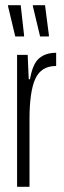

<svg xmlns="http://www.w3.org/2000/svg" viewBox="-20 -722 248 742"><path d="M46 -510H87L91 -416H96Q106 -475 131 -496.5Q156 -518 197 -518V-467Q139 -467 116.5 -417.5Q94 -368 94 -261V0H46ZM39 -581 11 -698V-702H60L73 -586V-581ZM135 -581 107 -698V-702H154L169 -586V-581Z"/></svg>

Font: Saira Ultra Condensed Light
Style: Regular
Weight: 300
Width: 1
Designer: Hector Gatti with collaboration of the Omnibus-Type team
Foundry: Omnibus-Type
Version: Version 1.001; ttfautohint (v1.8)